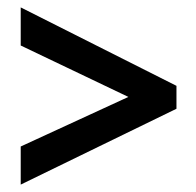

<svg xmlns="http://www.w3.org/2000/svg" viewBox="-20 -618 531 519"><path d="M36 -222V-119L457 -324V-386L36 -598V-495L327 -356Z"/></svg>

Font: Noto Sans Armenian Condensed SemiBold
Style: Regular
Weight: 600
Width: 3
Designer: Monotype Design Team
Foundry: Monotype Imaging Inc.
Version: Version 2.008